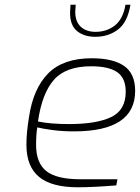

<svg xmlns="http://www.w3.org/2000/svg" viewBox="-20 -788 593 814"><path d="M92 -174Q92 -226 103 -292Q121 -413 184.5 -477Q248 -541 369 -541Q459 -541 506 -508.5Q553 -476 553 -403Q553 -231 294 -231Q246 -231 204 -236.5Q162 -242 138 -248Q133 -218 133 -174Q133 -97 176.5 -62.5Q220 -28 321 -28H478L473 -2Q374 6 311 6Q198 6 145 -38.5Q92 -83 92 -174ZM513 -399Q513 -457 477 -482Q441 -507 366 -507Q259 -507 208.5 -449.5Q158 -392 141 -273Q193 -262 273 -262Q389 -262 451 -291.5Q513 -321 513 -399ZM277 -734Q277 -744 279 -768H301Q299 -746 299 -739Q299 -696 322.5 -674.5Q346 -653 385 -653Q433 -653 467.5 -680.5Q502 -708 512 -768H533Q521 -694 480.5 -663Q440 -632 384 -632Q337 -632 307 -656Q277 -680 277 -734Z"/></svg>

Font: Exo ExtraLight
Style: Italic
Weight: 275
Italic angle: -9°
Designer: Natanael Gama
Foundry: Natanael Gama
Version: Version 1.500; ttfautohint (v1.6)